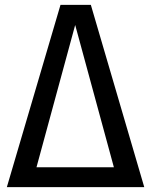

<svg xmlns="http://www.w3.org/2000/svg" viewBox="-20 -764 618 784"><path d="M351 -744H227L8 0H569ZM287 -662 445 -81H129Z"/></svg>

Font: Glow Sans SC Condensed Medium
Style: Regular
Weight: 600
Width: 3
Designer: Ryoko NISHIZUKA (kana, bopomofo & ideographs); Paul D. Hunt (Latin, Greek & Cyrillic); Sandoll Communications, Soo-young
Version: Version 0.93